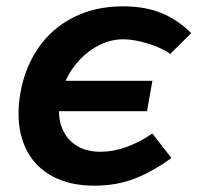

<svg xmlns="http://www.w3.org/2000/svg" viewBox="-20 -576 640 606"><path d="M38.5 -217.5Q38.5 -249.5 44.5 -283Q58.5 -363 101 -424.8Q143.5 -486.5 211.8 -521.2Q280 -556 368.5 -556Q437.5 -556 489.5 -534.8Q541.5 -513.5 583.5 -471.5L517.5 -406Q488.5 -426 445.2 -439Q402 -452 369.5 -452Q332.5 -452 297.2 -435.5Q262 -419 233.2 -389.2Q204.5 -359.5 187 -321H461L444 -225H166Q166.5 -187.5 182 -158.5Q197.5 -129.5 227 -113.2Q256.5 -97 297.5 -97Q375.5 -97 461 -154.5L521 -77.5Q466 -36.5 407.5 -13.2Q349 10 278 10Q201 10 147 -18.8Q93 -47.5 65.8 -98.8Q38.5 -150 38.5 -217.5Z"/></svg>

Font: JuliaMono Black
Style: Italic
Weight: 900
Italic angle: -9°
Monospace: yes
Designer: cormullion
Foundry: corm
Version: Version 0.057; ttfautohint (v1.8.4)